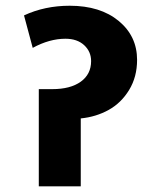

<svg xmlns="http://www.w3.org/2000/svg" viewBox="-20 -659 528 679"><path d="M117.2 0V-343.8H165Q229 -343.8 265.6 -370.1Q302.2 -396.5 302.2 -442.9Q302.2 -476.6 277.6 -499.3Q252.9 -522 211.4 -522Q154.8 -522 95.7 -489.7L64.9 -604.5Q138.2 -638.7 226.6 -638.7Q334.5 -638.7 399.7 -585Q464.8 -531.2 464.8 -447.3Q464.8 -387.2 436.8 -341.1Q408.7 -294.9 364.3 -270.3Q319.8 -245.6 265.6 -240.2V0Z"/></svg>

Font: Yantramanav Black
Style: Regular
Weight: 900
Version: Version 1.001;PS 1.0;hotconv 1.0.72;makeotf.lib2.5.5900; ttf